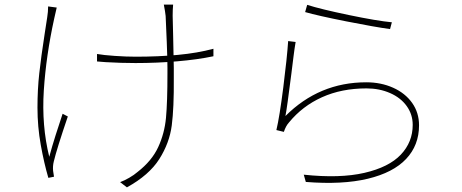

<svg xmlns="http://www.w3.org/2000/svg" viewBox="-20 -766 1993 828"><path d="M724.6 -698.2Q725.6 -669.9 725.6 -656.2Q725.6 -642.6 726.6 -615.2L729.5 -473.6V-428.7Q730.5 -300.8 720.7 -225.1Q710.9 -149.4 667 -80.1Q623 -10.7 527.3 42L498 19.5Q516.6 12.7 537.6 0.5Q558.6 -11.7 573.2 -24.4Q634.8 -72.3 662.1 -131.3Q689.5 -190.4 695.8 -257.8Q702.1 -325.2 702.1 -448.2V-473.6Q702.1 -509.8 699.2 -584Q696.3 -658.2 694.3 -697.3Q692.4 -715.8 686.5 -746.1H726.6Q724.6 -724.6 724.6 -698.2ZM565.4 -521.5Q663.1 -521.5 747.1 -529.3Q831.1 -537.1 900.4 -555.7V-523.4Q831.1 -508.8 743.7 -501.5Q656.2 -494.1 564.5 -494.1Q534.2 -494.1 500.5 -495.1Q466.8 -496.1 435.5 -498L398.4 -501V-533.2Q425.8 -528.3 475.1 -524.9Q524.4 -521.5 565.4 -521.5ZM213.9 -686.5Q178.7 -526.4 168.9 -375.5Q159.2 -224.6 192.4 -89.8Q198.2 -111.3 205.1 -134.8Q211.9 -158.2 219.7 -182.6Q235.4 -229.5 250 -275.4L272.5 -263.7Q224.6 -123 211.9 -69.3Q207 -49.8 209 -29.3L212.9 -3.9L188.5 1Q169.9 -62.5 155.8 -141.1Q141.6 -219.7 141.6 -301.8Q141.6 -379.9 149.4 -450.2Q157.2 -520.5 172.9 -622.1Q174.8 -631.8 183.6 -691.4Q187.5 -714.8 187.5 -738.3L224.6 -733.4Q219.7 -710 213.9 -686.5Z M1669.9 -669.9 1662.1 -640.6Q1596.7 -649.4 1473.6 -673.8Q1350.6 -698.2 1295.9 -713.9L1304.7 -745.1Q1362.3 -726.6 1484.4 -701.2Q1606.4 -675.8 1669.9 -669.9ZM1236.3 -446.3Q1217.8 -299.8 1210.9 -265.6Q1356.4 -411.1 1559.6 -411.1Q1623 -411.1 1675.3 -387.7Q1727.5 -364.3 1757.3 -322.3Q1787.1 -280.3 1787.1 -225.6Q1787.1 -139.6 1731.4 -80.6Q1675.8 -21.5 1565.9 4.9Q1456.1 31.2 1298.8 18.6L1290 -12.7Q1445.3 3.9 1551.3 -20.5Q1657.2 -44.9 1708.5 -99.1Q1759.8 -153.3 1759.8 -227.5Q1759.8 -272.5 1733.9 -308.6Q1708 -344.7 1662.1 -364.7Q1616.2 -384.8 1560.5 -384.8Q1453.1 -384.8 1368.7 -346.7Q1284.2 -308.6 1226.6 -238.3Q1212.9 -223.6 1204.1 -197.3L1171.9 -205.1Q1185.5 -261.7 1201.7 -389.2Q1217.8 -516.6 1222.7 -588.9L1254.9 -585Q1250 -556.6 1245.6 -521Q1241.2 -485.4 1236.3 -446.3Z"/></svg>

Font: Min Sans VF VF
Style: Regular
Weight: 400
Designer: Jinseong-Kim, NotoSansCJK, Nunito
Foundry: Jinseong-Kim
Version: Version 1.420;Glyphs 3.1.2 (3151)